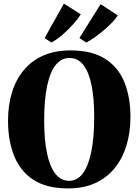

<svg xmlns="http://www.w3.org/2000/svg" viewBox="-20 -1033 768 1065"><path d="M359 12Q240 12.5 166.2 -35.2Q92.5 -83 58.5 -168Q24.5 -253 24.5 -363.5Q24.5 -448.5 46.2 -519.8Q68 -591 111.5 -643.5Q155 -696 220 -724.8Q285 -753.5 371.5 -753.5Q489.5 -753.5 562.8 -707Q636 -660.5 669.8 -577.5Q703.5 -494.5 703.5 -384.5Q703.5 -299.5 681.8 -227.2Q660 -155 616.8 -101.2Q573.5 -47.5 509 -17.8Q444.5 12 359 12ZM364 -30Q408 -30 438.8 -70.2Q469.5 -110.5 486 -189.5Q502.5 -268.5 502.5 -384Q502.5 -490 487.2 -563Q472 -636 441.5 -673.8Q411 -711.5 365 -711.5Q320.5 -711.5 289.2 -673Q258 -634.5 241.5 -557.2Q225 -480 225 -364Q225 -259 240.5 -184.2Q256 -109.5 286.8 -69.8Q317.5 -30 364 -30ZM458 -797.5 420.5 -822 538 -1010 633.5 -947.5Q621.5 -928.5 600.5 -906.8Q579.5 -885 554.2 -863.8Q529 -842.5 504 -825Q479 -807.5 459 -797.5ZM264.5 -797.5 227.5 -822 334.5 -1013 428.5 -953.5Q412.5 -928.5 385.2 -898Q358 -867.5 326.5 -840.2Q295 -813 265.5 -797.5Z"/></svg>

Font: Merriweather 96pt Black
Style: Regular
Weight: 900
Version: Version 2.100